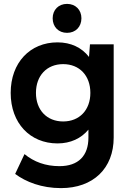

<svg xmlns="http://www.w3.org/2000/svg" viewBox="-20 -728 670 988"><path d="M294 240C460 240 565 138 565 -20V-500H443L438 -435C401 -483 345 -510 276 -510C135 -510 35 -406 35 -250C35 -94 135 10 276 10C343 10 398 -16 435 -61V-20C435 74 383 127 286 127C214 127 155 105 106 65L58 167C113 208 194 240 294 240ZM305 -103C221 -103 165 -162 165 -250C165 -339 221 -398 305 -398C389 -398 445 -339 445 -250C445 -162 389 -103 305 -103ZM325 -708C281 -708 251 -677 251 -634C251 -590 281 -559 325 -559C369 -559 399 -590 399 -634C399 -677 369 -708 325 -708Z"/></svg>

Font: Gully SemiBold
Style: Regular
Weight: 600
Designer: jaikishan Patel
Foundry: MagicType
Version: Version 1.000;Glyphs 3.2 (3242)